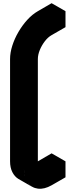

<svg xmlns="http://www.w3.org/2000/svg" viewBox="-20 -970 473 1202"><path d="M390 140 303 190Q257 216 217.5 211Q178 206 154 174.5Q130 143 130 90V-550Q130 -590 144 -634Q158 -678 182 -720Q206 -762 237.5 -796Q269 -830 303 -850L390 -900V-800L303 -750Q280 -737 260.5 -711.5Q241 -686 229 -656.5Q217 -627 217 -600V40Q217 80 243 95Q269 110 303 90L390 40ZM390 40 303 90Q269 110 243 95L156 45Q182 60 217 40L303 -10ZM390 -900 303 -850Q269 -830 237.5 -796Q206 -762 182 -720Q158 -678 144 -634Q130 -590 130 -550V90Q130 130 144 158Q158 186 182 200L95 150Q72 136 57.5 108Q43 80 43 40V-600Q43 -640 57 -684Q71 -728 95.5 -770Q120 -812 151 -846Q182 -880 217 -900L303 -950Z"/></svg>

Font: Nabla
Style: Regular
Weight: 400
Designer: Arthur Reinders Folmer
Foundry: Typearture
Version: Version 1.002